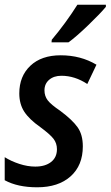

<svg xmlns="http://www.w3.org/2000/svg" viewBox="-20 -786 470 816"><path d="M0 -20V-118Q27 -101 62 -89.5Q97 -78 130 -78Q172 -78 197 -97.5Q222 -117 222 -152Q222 -177 207.5 -196Q193 -215 151 -246Q104 -279 83 -311.5Q62 -344 62 -389Q62 -462 109 -506.5Q156 -551 238 -551Q323 -551 390 -511L351 -429Q298 -464 241 -464Q209 -464 189 -447Q169 -430 169 -402Q169 -378 182.5 -360Q196 -342 236 -315Q287 -277 309.5 -245.5Q332 -214 332 -164Q332 -83 280 -36.5Q228 10 138 10Q55 10 0 -20ZM200 -617Q259 -687 309 -766H430V-757Q407 -729 355 -679Q303 -629 271 -606H199Z"/></svg>

Font: Noto Sans UI NarrowMedium
Style: Italic
Weight: 500
Width: 4
Italic angle: -12°
Designer: Monotype Design Team
Foundry: Monotype Imaging Inc.
Version: Version 1.001